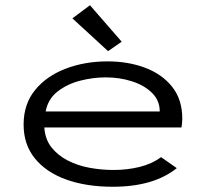

<svg xmlns="http://www.w3.org/2000/svg" viewBox="-20 -702 790 732"><path d="M410 10Q309 10 232.5 -17.5Q156 -45 113 -98Q70 -151 70 -227Q70 -305 113.5 -358.5Q157 -412 230 -440Q303 -468 390 -468Q468 -468 532.5 -444Q597 -420 636 -371.5Q675 -323 675 -249Q675 -240 674 -232Q673 -224 672 -216H149Q152 -171 176 -140.5Q200 -110 237.5 -90.5Q275 -71 320.5 -62.5Q366 -54 413 -54Q465 -54 512 -65.5Q559 -77 594 -103L654 -61Q566 10 410 10ZM154 -277H589Q589 -319 559.5 -348Q530 -377 483 -392Q436 -407 383 -407Q335 -407 286 -394.5Q237 -382 200 -353.5Q163 -325 154 -277ZM392 -507 256 -632 323 -682 444 -543Z"/></svg>

Font: Inconsolata ExtraExpanded
Style: Regular
Weight: 400
Width: 8
Monospace: yes
Designer: Raph Levien, Cyreal, Brenton Simpson
Foundry: Raph Levien, Cyreal, Google
Version: Version 3.000; ttfautohint (v1.8.2.53-6de2)